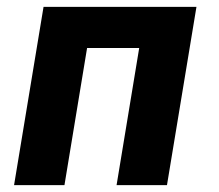

<svg xmlns="http://www.w3.org/2000/svg" viewBox="-20 -540 640 560"><path d="M21 0 107 -520H553L467 0H320L386 -400H234L168 0Z"/></svg>

Font: Iosevka SS04 Hv Ex Obl
Style: Regular
Weight: 900
Width: 7
Italic angle: -9°
Monospace: yes
Designer: Belleve Invis
Foundry: Belleve Invis
Version: Version 19.0.0; ttfautohint (v1.8.4)